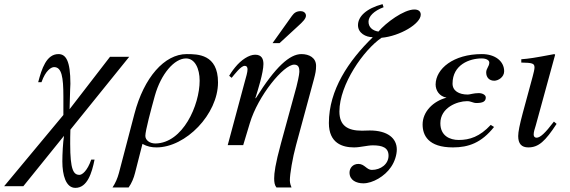

<svg xmlns="http://www.w3.org/2000/svg" viewBox="-128 -703 2759 930"><path d="M498 -428H405L209 -174C211 -272 213 -287 213 -297C213 -409 191 -441 155 -441C97 -441 74 -370 57 -305H73C93 -362 120 -378 134 -378C171 -378 179 -329 179 -235V-146L-108 199H-15L182 -45C177 -14 174 43 174 79C174 145 191 207 237 207C295 207 317 135 330 70H314C295 125 270 144 257 144C228 144 212 120 212 -6C212 -26 212 -49 213 -75Z M448 135C441 161 431 184 417 205H495C510 184 520 159 526 135L562 -6C585 7 607 11 630 11C772 11 928 -150 928 -304C928 -441 829 -441 776 -441C669 -441 569 -328 523 -151ZM839 -312C839 -194 758 -10 625 -8C597 -8 576 -24 576 -45C576 -70 604 -174 622 -239C652 -346 717 -420 773 -420C816 -420 839 -371 839 -312Z M1192 -494H1226L1314 -575C1337 -596 1354 -612 1354 -627C1354 -642 1340 -649 1329 -649C1308 -649 1297 -641 1286 -626ZM1109 -228C1120 -263 1148 -351 1148 -393C1148 -418 1139 -438 1108 -438C1078 -438 1040 -413 1011 -377C996 -359 985 -341 982 -336L994 -326C1009 -344 1039 -384 1057 -384C1068 -384 1071 -376 1071 -367C1071 -353 1064 -330 1057 -305L975 0H1050L1082 -106C1122 -240 1246 -390 1297 -390C1321 -390 1322 -370 1322 -355C1322 -342 1311 -293 1308 -283L1233 -9C1205 93 1200 136 1200 161C1200 179 1202 194 1211 205H1284C1281 198 1276 185 1276 171C1276 140 1289 62 1306 0L1393 -321C1400 -348 1403 -362 1403 -384C1403 -423 1370 -441 1332 -441C1276 -441 1207 -381 1111 -227Z M1725 -683C1646 -662 1606 -623 1606 -581C1606 -542 1645 -523 1676 -523L1677 -522C1560 -408 1465 -267 1465 -107C1465 -9 1531 11 1587 11C1617 11 1651 1 1678 1C1724 1 1754 12 1754 51C1754 92 1716 120 1673 120C1648 120 1638 91 1608 91C1581 91 1565 111 1565 133C1565 170 1598 185 1632 185C1677 185 1736 151 1766 106C1784 80 1794 47 1794 21C1794 -33 1750 -71 1663 -71C1656 -71 1638 -70 1625 -70C1555 -70 1516 -95 1516 -163C1516 -294 1634 -462 1720 -520C1809 -528 1910 -588 1910 -632C1910 -647 1900 -657 1879 -657C1828 -657 1741 -593 1705 -550C1675 -555 1657 -572 1657 -598C1657 -623 1682 -650 1730 -668Z M2249 -98C2196 -41 2147 -25 2094 -25C2051 -25 2005 -45 2005 -106C2005 -182 2087 -213 2134 -213C2155 -213 2162 -204 2180 -204C2213 -204 2225 -213 2225 -231C2225 -243 2209 -252 2191 -252C2166 -252 2148 -245 2138 -245C2095 -245 2064 -263 2064 -298C2064 -390 2147 -420 2205 -420C2228 -420 2242 -411 2242 -400C2242 -381 2227 -372 2227 -352C2227 -328 2242 -312 2266 -312C2285 -312 2314 -329 2314 -358C2314 -406 2271 -441 2206 -441C2068 -441 1983 -370 1982 -294C1982 -264 2001 -236 2035 -230C1970 -213 1919 -162 1919 -100C1919 -48 1946 11 2066 11C2141 11 2204 -11 2265 -88Z M2555 -114C2512 -57 2488 -36 2471 -36C2463 -36 2457 -41 2457 -51C2457 -65 2462 -78 2467 -95L2561 -438L2557 -441C2456 -422 2436 -419 2397 -416V-400C2451 -399 2461 -396 2461 -376C2461 -368 2457 -350 2452 -332L2404 -155C2389 -99 2382 -64 2382 -44C2382 -7 2398 11 2431 11C2481 11 2513 -19 2568 -103Z"/></svg>

Font: XITS
Style: Italic
Weight: 400
Italic angle: -16.33°
Designer: MicroPress Inc., with final additions and corrections provided by Coen Hoffman, Elsevier (retired)
Version: Version 1.107